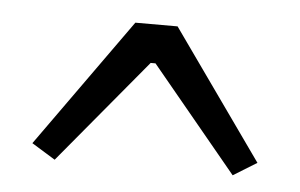

<svg xmlns="http://www.w3.org/2000/svg" viewBox="-31 -645 495 317"><g transform="rotate(5 216.5 -486.5)"><path d="M252 -605 403 -392 364 -368 221 -541H213L69 -368L30 -392L182 -605Z"/></g></svg>

Font: Exo 2 Medium
Style: Regular
Weight: 500
Designer: Natanael Gama
Foundry: Natanael Gama
Version: Version 2.010